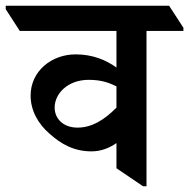

<svg xmlns="http://www.w3.org/2000/svg" viewBox="-72 -644 661 671"><path d="M248 -115C281 -115 311 -127 335 -144V-56L428 7H440V-536H569V-547L519 -624H-52V-612L-3 -536H335V-408C299 -434 252 -454 192 -454C109 -454 35 -396 35 -310C35 -258 61 -211 102 -176C141 -141 186 -115 248 -115ZM119 -268C119 -317 165 -365 238 -365C275 -365 304 -358 335 -342V-268C291 -223 247 -198 199 -198C147 -198 119 -231 119 -268Z"/></svg>

Font: Noto Serif Devanagari SemiBold
Style: Regular
Weight: 600
Designer: Universal Thirst, Indian Type Foundry and the Monotype Design Team
Foundry: Monotype Imaging Inc.
Version: Version 2.004